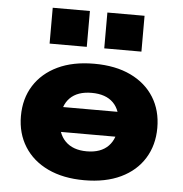

<svg xmlns="http://www.w3.org/2000/svg" viewBox="-53 -792 814 854"><g transform="rotate(5 354.0 -365.0)"><path d="M354 11Q260 11 191.5 -21.5Q123 -54 86 -113Q49 -172 49 -249Q49 -327 86 -385.5Q123 -444 191 -476.5Q259 -509 354 -509Q449 -509 517 -476.5Q585 -444 621.5 -385.5Q658 -327 658 -249Q658 -172 621.5 -113Q585 -54 517 -21.5Q449 11 354 11ZM354 -118Q417 -118 450.5 -152.5Q484 -187 484 -249Q484 -312 450.5 -345.5Q417 -379 354 -379Q291 -379 257.5 -345.5Q224 -312 224 -249Q224 -187 258 -152.5Q292 -118 354 -118ZM180 -194V-305H528V-194ZM392 -581V-741H558V-581ZM148 -581V-741H314V-581Z"/></g></svg>

Font: Nunito Sans 10pt SemiExpanded Black
Style: Regular
Weight: 900
Width: 6
Designer: Vernon Adams
Foundry: Vernon Adams
Version: Version 3.101;gftools[0.9.27]